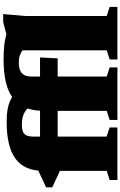

<svg xmlns="http://www.w3.org/2000/svg" viewBox="211 -990 779 1242"><g transform="rotate(-90 601.0 -369.5)"><path d="M726.5 -69 785.5 -50V0H445.5V-50L504.5 -69V-476Q504.5 -545.5 524.8 -594.8Q545 -644 586 -675.2Q627 -706.5 689.5 -721.5Q752 -736.5 837 -736.5Q893.5 -736.5 935.8 -731.2Q978 -726 1013.5 -712.5L985.5 -714.5L1079.5 -739H1130.5L1118 -596V-69L1177 -50V0H837V-50L896 -69V-614Q882 -624 863 -631Q844 -638 819.5 -638Q788 -638 767.5 -629.8Q747 -621.5 736.8 -603.8Q726.5 -586 726.5 -557ZM397 0H57V-50L116 -69V-476Q116 -538 135 -583.2Q154 -628.5 193 -658Q232 -687.5 292.2 -702Q352.5 -716.5 435 -716.5Q482.5 -716.5 520.5 -709.2Q558.5 -702 590.8 -682.8Q623 -663.5 653 -627.5L551.5 -547Q530 -576.5 499.8 -597.2Q469.5 -618 415 -618Q386 -618 369 -610.8Q352 -603.5 345 -587Q338 -570.5 338 -543V-70L397 -50ZM850 -500.5 844 -386.5H218.5L116 -372L9.5 -421.5V-461L125 -515.5L239.5 -500.5Z"/></g></svg>

Font: Newsreader 9pt ExtraBold
Style: Regular
Weight: 800
Designer: Hugues Gentile
Foundry: Production Type
Version: Version 1.003